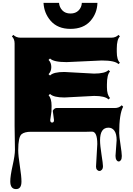

<svg xmlns="http://www.w3.org/2000/svg" viewBox="-20 -909 915 1323"><path d="M543.9 -889.2H651.4Q649.4 -817.9 603.5 -765.1Q555.2 -710 465.3 -710Q377.9 -710 329.1 -765.6Q283.7 -817.9 279.8 -889.2H386.7Q389.2 -858.9 409.7 -837.4Q430.2 -815.9 465.6 -815.9Q501 -815.9 521.7 -837.2Q542.5 -858.4 543.9 -889.2ZM352.1 -81.1 344.2 -141.6V-147Q354.5 -165 372.1 -165L770.5 -164.6Q800.3 -164.6 818.8 -183.6L828.6 -173.8Q801.3 -123.5 801.3 8.3Q801.3 28.8 810.3 87.6Q819.3 146.5 819.3 165.8Q819.3 185.1 813 194.3Q806.6 203.6 797.9 203.6Q789.1 203.6 782.5 193.4Q775.9 183.1 775.9 165L783.7 57.1Q783.7 14.2 768.6 -7.6Q753.4 -29.3 727.5 -29.3Q669.4 -29.3 669.4 58.1Q669.4 91.8 679.4 155.8Q689.5 219.7 689.5 235.8Q689.5 252 682.1 260.5Q674.8 269 665.3 269Q655.8 269 648.7 261Q641.6 252.9 641.6 239.3L650.4 83.5Q650.4 -2 613.8 -2L576.7 -1H192.9Q149.4 -1 128.9 15.6Q105.5 35.2 105.5 126Q105.5 162.6 116.7 234.1Q127.9 305.7 127.9 341.8Q127.9 394 90.8 394Q50.8 394 50.8 340.3Q50.8 303.7 66.9 231.9Q83 160.2 83 123L80.6 -40.5V-609.9Q80.6 -640.1 62 -658.2L71.8 -668.5Q91.8 -649.4 120.6 -649.4H747.6Q777.3 -649.4 796.4 -668.5L806.2 -658.2Q784.7 -636.7 784.7 -574.2V-552.2Q784.7 -497.1 806.2 -476.6L796.4 -467.3Q772 -492.2 681.6 -492.2L439 -481Q349.1 -481 324.7 -505.9L314.5 -496.1Q333.5 -477.5 333.5 -447Q333.5 -416.5 314.5 -397.9L324.7 -388.7Q348.1 -413.1 423.3 -413.1L627.9 -401.9Q703.6 -401.9 728 -426.3L738.3 -416.5Q716.8 -395 716.8 -326.7V-307.6Q716.8 -255.4 738.3 -233.9L728 -223.6Q704.6 -248 628.9 -248L424.3 -237.3Q349.1 -237.3 324.7 -261.7L314.9 -252Q335.4 -231 335.4 -178.7L334.5 -140.6L326.2 -82Q326.2 -64.5 339.1 -64.5Q352.1 -64.5 352.1 -81.1Z"/></svg>

Font: Nosifer
Style: Regular
Weight: 400
Version: Version 001.002